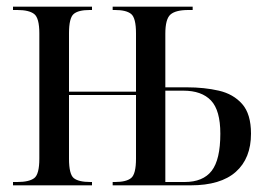

<svg xmlns="http://www.w3.org/2000/svg" viewBox="-20 -556 809 576"><path d="M19 0V-10H32Q67 -10 82.5 -21.5Q98 -33 98 -80V-456Q98 -502 82.5 -514Q67 -526 32 -526H19V-536H256V-526H249Q215 -526 201 -514Q187 -502 187 -456V-281H388V-456Q388 -502 373.5 -514Q359 -526 325 -526H318V-536H558V-526H545Q507 -526 491.5 -512.5Q476 -499 476 -455V-294H541Q593 -294 636.5 -284Q680 -274 706.5 -244Q733 -214 733 -155Q733 -81 687.5 -40.5Q642 0 552 0H318V-10H325Q359 -10 373.5 -22Q388 -34 388 -80V-271H187V-80Q187 -33 201.5 -21.5Q216 -10 251 -10H256V0ZM534 -10Q589 -10 615 -43.5Q641 -77 641 -155Q641 -225 613 -254.5Q585 -284 530 -284H476V-10Z"/></svg>

Font: Noto Serif Display Condensed
Style: Regular
Weight: 400
Width: 3
Designer: Monotype Design Team
Foundry: Monotype Imaging Inc.
Version: Version 2.009